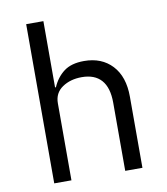

<svg xmlns="http://www.w3.org/2000/svg" viewBox="-83 -810 766 879"><g transform="rotate(-10 300.0 -370.0)"><path d="M98 -740H178V-432H182Q201 -476 235.5 -502Q270 -528 329 -528Q411 -528 459.5 -476Q508 -424 508 -331V0H428V-317Q428 -387 397 -422Q366 -457 306 -457Q253 -457 215.5 -431.5Q178 -406 178 -358V0H98Z"/></g></svg>

Font: iA Writer Quattro V
Style: Regular
Weight: 400
Designer: Mike Abbink, Paul van der Laan, Pieter van Rosmalen, Oliver Reichenstein
Foundry: Information Architects Inc.
Version: Version 2.000